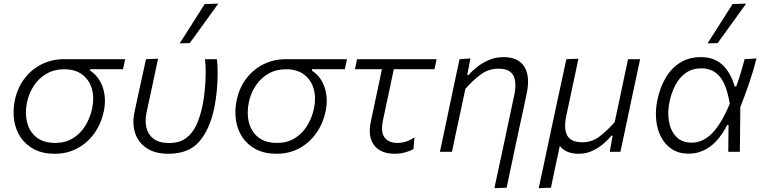

<svg xmlns="http://www.w3.org/2000/svg" viewBox="-20 -812 4088 1027"><path d="M273.5 10.5Q209 10.5 163.2 -13.2Q117.5 -37 90.5 -77.2Q63.5 -117.5 55.8 -168.5Q48 -219.5 59 -274Q73.5 -343.5 111.8 -393Q150 -442.5 204.5 -469Q259 -495.5 322.5 -495.5H649.5L638 -442H463L461.5 -434.5Q511.5 -402 530.5 -342.2Q549.5 -282.5 535 -215.5Q520.5 -148.5 483.8 -97.8Q447 -47 393.2 -18.2Q339.5 10.5 273.5 10.5ZM276 -47.5Q329 -47.5 369.2 -72Q409.5 -96.5 435.5 -138Q461.5 -179.5 472.5 -230Q485 -287.5 471.8 -335.5Q458.5 -383.5 421 -412.5Q383.5 -441.5 323 -441.5Q270.5 -441.5 229.5 -418Q188.5 -394.5 161.8 -354.5Q135 -314.5 124.5 -265Q112.5 -207.5 124.8 -158Q137 -108.5 174.5 -78Q212 -47.5 276 -47.5Z M880.5 10.5Q809.5 10.5 764.5 -19.5Q719.5 -49.5 702.8 -100.5Q686 -151.5 700 -215Q709 -255 716 -290Q728.5 -347 739 -395.5Q749.5 -444 761 -495.5L825.5 -498Q807 -410.5 791 -336Q775 -261.5 764 -211Q754.5 -167 763.2 -129.5Q772 -92 801.5 -69.5Q831 -47 884.5 -47Q940 -47 975 -73Q1010 -99 1030.5 -143.8Q1051 -188.5 1062.5 -244Q1070.5 -280 1075 -325.8Q1079.5 -371.5 1080.2 -416.2Q1081 -461 1076.5 -495.5H1140.5Q1144.5 -460.5 1144.2 -415.5Q1144 -370.5 1139.2 -323Q1134.5 -275.5 1126 -234Q1101.5 -118.5 1045.2 -54Q989 10.5 880.5 10.5ZM941 -580Q975.5 -633.5 1008.8 -686Q1042 -738.5 1075 -790.5L1147.5 -792.5Q1109 -739 1071 -686.5Q1033 -634 995 -581.5Z M1460 10.5Q1395.5 10.5 1349.8 -13.2Q1304 -37 1277 -77.2Q1250 -117.5 1242.2 -168.5Q1234.5 -219.5 1245.5 -274Q1260 -343.5 1298.2 -393Q1336.5 -442.5 1391 -469Q1445.5 -495.5 1509 -495.5H1836L1824.5 -442H1649.5L1648 -434.5Q1698 -402 1717 -342.2Q1736 -282.5 1721.5 -215.5Q1707 -148.5 1670.2 -97.8Q1633.5 -47 1579.8 -18.2Q1526 10.5 1460 10.5ZM1462.5 -47.5Q1515.5 -47.5 1555.8 -72Q1596 -96.5 1622 -138Q1648 -179.5 1659 -230Q1671.5 -287.5 1658.2 -335.5Q1645 -383.5 1607.5 -412.5Q1570 -441.5 1509.5 -441.5Q1457 -441.5 1416 -418Q1375 -394.5 1348.2 -354.5Q1321.5 -314.5 1311 -265Q1299 -207.5 1311.2 -158Q1323.5 -108.5 1361 -78Q1398.5 -47.5 1462.5 -47.5Z M2091 10.5Q2017 10.5 1981.5 -34.8Q1946 -80 1964 -164.5Q1981 -244.5 1996 -314Q2011 -383.5 2023 -442H1878.5L1890 -495.5H2315.5L2304 -442H2086.5Q2072 -374 2057.8 -306.5Q2043.5 -239 2029 -171.5Q2015 -105.5 2037 -76.5Q2059 -47.5 2106.5 -47.5Q2153.5 -47.5 2197 -77.5L2191.5 -15Q2176 -5 2148 2.8Q2120 10.5 2091 10.5Z M2624.5 194.5Q2635.5 144 2649 80Q2662.5 16 2678 -55Q2691 -116 2704.2 -178.8Q2717.5 -241.5 2730.5 -302.5Q2745 -370.5 2726.2 -407.5Q2707.5 -444.5 2646.5 -444.5Q2593 -444.5 2550.5 -413Q2508 -381.5 2469 -336L2444 -218Q2431 -158 2420 -106.8Q2409 -55.5 2397.5 0H2333Q2345 -56 2356 -107.5Q2367 -159 2379.5 -219.5L2390 -269.5Q2400 -316.5 2412.2 -374.5Q2424.5 -432.5 2438 -495.5L2496.5 -499.5L2479 -410.5H2486.5Q2503.5 -431 2531.2 -453.2Q2559 -475.5 2595 -491Q2631 -506.5 2672.5 -506.5Q2753 -506.5 2784.8 -455Q2816.5 -403.5 2797.5 -313Q2786.5 -261 2777.2 -217.5Q2768 -174 2760.5 -140.5L2742.5 -56.5Q2729 7 2716 68.5Q2703 130 2690 192Z M2861.5 194.5Q2873.5 139.5 2884.8 86.8Q2896 34 2909 -27.5L2961 -271Q2975 -334.5 2986.2 -387.5Q2997.5 -440.5 3009.5 -495.5L3074 -498Q3062.5 -443 3051 -389.2Q3039.5 -335.5 3027 -276.5L3009 -192.5Q2994.5 -124.5 3013.8 -87.8Q3033 -51 3096.5 -51Q3146 -51 3187.5 -82.5Q3229 -114 3268 -159L3293 -276Q3305.5 -335.5 3316.5 -387.8Q3327.5 -440 3339.5 -495.5H3404Q3392 -439.5 3380.8 -386.8Q3369.5 -334 3356 -271L3331 -151.5Q3324 -119 3315.8 -80.5Q3307.5 -42 3298.5 0H3241.5Q3245.5 -21.5 3249.2 -42.8Q3253 -64 3257 -86H3250Q3233.5 -65 3207.5 -42.8Q3181.5 -20.5 3148 -5Q3114.5 10.5 3077 10.5Q3006 10.5 2974.5 -31.5L2973 -25Q2960.5 33.5 2949.5 84.8Q2938.5 136 2927 192Z M3664.5 10Q3611.5 10 3574.2 -14.2Q3537 -38.5 3515.8 -79.5Q3494.5 -120.5 3489.8 -172Q3485 -223.5 3496.5 -278Q3510.5 -345 3541 -396.5Q3571.5 -448 3618.5 -477.2Q3665.5 -506.5 3729.5 -506.5Q3799 -506.5 3843.5 -465.8Q3888 -425 3910 -349.5H3918Q3934 -393 3944.2 -428.8Q3954.5 -464.5 3963 -495.5L4026.5 -499.5Q4010.5 -435 3987.5 -368Q3964.5 -301 3940 -239.5Q3938.5 -119.5 3937.5 0H3875.5Q3876 -37 3876.2 -73Q3876.5 -109 3877 -143.5H3870Q3829 -64.5 3777.2 -27.2Q3725.5 10 3664.5 10ZM3680.5 -49Q3740 -49 3789.2 -99.2Q3838.5 -149.5 3883.5 -257Q3866.5 -360 3829.2 -403.2Q3792 -446.5 3732.5 -446.5Q3683 -446.5 3648.5 -422Q3614 -397.5 3593 -357.5Q3572 -317.5 3562 -271.5Q3549.5 -215 3558 -164Q3566.5 -113 3596.8 -81Q3627 -49 3680.5 -49ZM3764.5 -580Q3799 -633.5 3832.2 -686Q3865.5 -738.5 3898.5 -790.5L3971 -792.5Q3932.5 -739 3894.5 -686.5Q3856.5 -634 3818.5 -581.5Z"/></svg>

Font: Commissioner Light
Style: Italic
Weight: 300
Italic angle: -12°
Designer: Kostas Bartsokas
Foundry: Kostas Bartsokas
Version: Version 1.000; ttfautohint (v1.8.3)